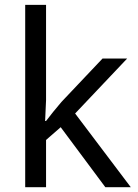

<svg xmlns="http://www.w3.org/2000/svg" viewBox="-20 -780 574 800"><path d="M171.9 -275.9 201.7 -314 235.8 -355 407.2 -536.1H509.8L293 -307.1L524.9 0H418.9L232.9 -250L171.9 -196.8V0H85V-759.8H171.9V-362.8L168 -275.9Z"/></svg>

Font: NotoSans
Style: Regular
Weight: 400
Designer: Monotype Design team
Foundry: Monotype Imaging Inc.
Version: Version 1.04; ttfautohint (v1.4.1)